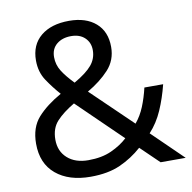

<svg xmlns="http://www.w3.org/2000/svg" viewBox="-81 -806 895 897"><g transform="rotate(-10 366.0 -357.5)"><path d="M304 -725Q384 -725 430.5 -684.5Q477 -644 477 -571Q477 -508 436.5 -464Q396 -420 334 -384L527 -198Q553 -229 569.5 -269.5Q586 -310 597 -357H686Q670 -293 646 -238Q622 -183 584 -142L730 0H611L524 -84Q477 -42 419 -16Q361 10 278 10Q175 10 114 -41Q53 -92 53 -186Q53 -263 94.5 -309.5Q136 -356 207 -396Q175 -432 147.5 -473Q120 -514 120 -569Q120 -643 169.5 -684Q219 -725 304 -725ZM301 -653Q259 -653 232.5 -631Q206 -609 206 -570Q206 -534 225 -503.5Q244 -473 280 -436Q339 -470 364.5 -500.5Q390 -531 390 -571Q390 -607 366 -630Q342 -653 301 -653ZM260 -341Q206 -309 175.5 -276Q145 -243 145 -189Q145 -134 182 -101Q219 -68 281 -68Q345 -68 391 -89Q437 -110 468 -139Z"/></g></svg>

Font: Noto Sans Old Sogdian
Style: Regular
Weight: 400
Designer: Monotype Design Team
Foundry: Monotype Imaging Inc.
Version: Version 2.002; ttfautohint (v1.8.4.7-5d5b)